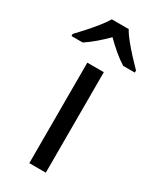

<svg xmlns="http://www.w3.org/2000/svg" viewBox="-236 -827 730 887"><g transform="rotate(30 129.0 -383.0)"><path d="M173 0H85V-536H173ZM173 -766Q185 -744 207.5 -716.5Q230 -689 254.5 -662.5Q279 -636 298 -617V-606H236Q210 -622 182 -645.5Q154 -669 127 -696Q100 -669 73 -646Q46 -623 20 -606H-40V-617Q-21 -637 2.5 -663Q26 -689 48 -716.5Q70 -744 83 -766Z"/></g></svg>

Font: Noto Sans Old North Arabian
Style: Regular
Weight: 400
Designer: Monotype Design Team
Foundry: Monotype Imaging Inc.
Version: Version 2.001; ttfautohint (v1.8.4.7-5d5b)